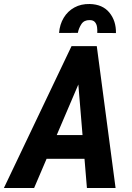

<svg xmlns="http://www.w3.org/2000/svg" viewBox="-62 -942 662 962"><path d="M355.5 -577.1 108.9 0H-42.5L296.4 -710.9H391.6ZM373.5 0 324.7 -588.9 332.5 -710.9H422.9L517.1 0ZM423.8 -265.1 402.8 -146.5H90.3L111.3 -265.1ZM519 -776.4 425.3 -776.9Q426.3 -791 424.3 -805.9Q422.4 -820.8 413.8 -831.1Q405.3 -841.3 387.2 -841.3Q359.4 -841.8 345.9 -821.3Q332.5 -800.8 328.1 -777.3L233.9 -776.9Q237.3 -819.8 257.3 -853Q277.3 -886.2 310.8 -904.5Q344.2 -922.9 387.7 -921.9Q452.1 -920.4 486.1 -878.9Q520 -837.4 519 -776.4Z"/></svg>

Font: Roboto Condensed
Style: Bold Italic
Weight: 700
Italic angle: -12°
Designer: Christian Robertson
Foundry: Google
Version: Version 3.0